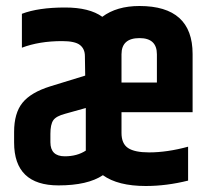

<svg xmlns="http://www.w3.org/2000/svg" viewBox="-20 -614 693 640"><path d="M321 -558Q369 -594 445 -594Q622 -594 622 -434V-240H385V-171Q385 -135 407 -120.5Q429 -106 477 -106Q537 -106 607 -125V-12Q535 6 466 6Q373 6 323 -30Q272 4 175 4Q27 4 27 -139V-174Q27 -237 55 -271.5Q83 -306 147 -326L264 -362L263 -427Q263 -451 246.5 -464Q230 -477 187 -477Q111 -477 53 -455V-568Q108 -589 197 -589Q278 -589 321 -558ZM266 -112V-254L198 -235Q167 -227 157.5 -213Q148 -199 148 -168V-140Q148 -93 196 -93Q237 -93 266 -112ZM503 -433Q503 -487 445 -487Q385 -487 385 -433V-339H503Z"/></svg>

Font: Khand ExtraBold
Style: Regular
Weight: 800
Designer: Sanchit Sawaria and Jyotish Sonowal (Devanagari), Satya Rajpurohit (Latin)
Foundry: Indian Type Foundry
Version: Version 2.000;PS 1.0;hotconv 1.0.79;makeotf.lib2.5.61930